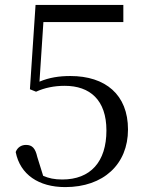

<svg xmlns="http://www.w3.org/2000/svg" viewBox="-20 -748 598 783"><path d="M246 15C402 15 502 -78 502 -220C502 -362 410 -438 267 -438C222 -438 181 -432 141 -415L157 -658H483V-728H125L102 -384L127 -374C162 -390 201 -398 244 -398C347 -398 414 -340 414 -216C414 -88 349 -16 234 -16C202 -16 179 -21 156 -31L132 -108C124 -144 111 -157 86 -157C67 -157 51 -147 44 -128C62 -36 138 15 246 15Z"/></svg>

Font: Harano Aji Mincho
Style: Regular
Weight: 400
Foundry: Masamichi Hosoda
Version: HaranoAjiMincho-Regular version 20230610;ttx 4.39.4